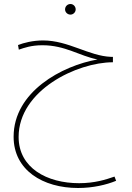

<svg xmlns="http://www.w3.org/2000/svg" viewBox="-20 -668 660 959"><path d="M332 -595C346 -595 358 -607 358 -621C358 -636 346 -648 332 -648C317 -648 305 -636 305 -621C305 -607 317 -595 332 -595ZM370 271C444 271 512 255 560 235L552 214C509 229 453 247 375 247C215 247 73 171 73 16C73 -217 365 -357 544 -357V-384H535C424 -388 322 -466 195 -466C144 -466 98 -454 70 -443L74 -420C101 -429 135 -442 192 -442C306 -442 376 -389 467 -371C290 -340 48 -210 48 15C48 182 194 271 370 271Z"/></svg>

Font: Noto Sans Arabic UI Th
Style: Regular
Weight: 100
Designer: Monotype Design Team, Nadine Chahine and Nizar Qandah
Foundry: Monotype Imaging Inc.
Version: Version 2.010